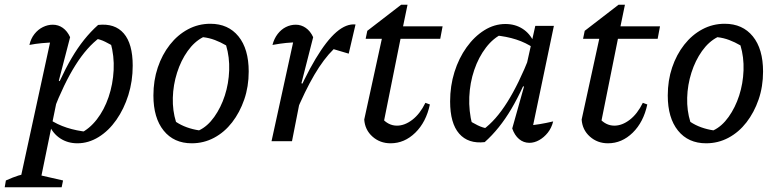

<svg xmlns="http://www.w3.org/2000/svg" viewBox="-66 -600 3307 816"><path d="M263 9Q222 9 190.5 -11.5Q159 -32 143 -69L144 -93Q209 -49 309 -39L274 -33Q314 -52 345.5 -92.5Q377 -133 395.5 -187.5Q414 -242 417 -302Q420 -362 404 -419L425 -398Q402 -412 381 -422.5Q360 -433 335 -437L359 -441Q304 -401 255 -323.5Q206 -246 160 -127L141 -143Q188 -267 238 -352.5Q288 -438 351 -494Q422 -502 460 -458Q498 -414 498 -321Q498 -255 479.5 -196Q461 -137 428.5 -90.5Q396 -44 353 -17.5Q310 9 263 9ZM-46 196 -41 167Q-10 153 12.5 146Q35 139 62 135L202 167L196 196ZM13 196 156 -462 169 -420Q138 -419 111 -416.5Q84 -414 59 -409Q65 -436 80.5 -455.5Q96 -475 116.5 -485Q137 -495 158 -495Q182 -495 201 -481.5Q220 -468 232 -442L184 -257L192 -253L100 196Z M749 9Q673 9 629.5 -45Q586 -99 586 -194Q586 -258 604.5 -313Q623 -368 656 -410Q689 -452 733 -475.5Q777 -499 828 -499Q904 -499 947.5 -445.5Q991 -392 991 -296Q991 -232 972 -177Q953 -122 920.5 -80Q888 -38 844 -14.5Q800 9 749 9ZM780 -46Q816 -63 844.5 -103Q873 -143 889.5 -194Q906 -245 908 -301Q910 -357 895 -407Q871 -421 847 -430Q823 -439 797 -442Q760 -423 731.5 -383Q703 -343 686.5 -291Q670 -239 668.5 -184.5Q667 -130 682 -82Q703 -68 728 -59Q753 -50 780 -46Z M1088 0 1189 -462 1202 -420Q1175 -420 1150 -417.5Q1125 -415 1092 -409Q1099 -436 1114 -455.5Q1129 -475 1149 -485Q1169 -495 1191 -495Q1214 -495 1233.5 -481.5Q1253 -468 1265 -442L1215 -246L1223 -244L1175 0ZM1188 -113 1176 -149Q1228 -271 1275 -349.5Q1322 -428 1364 -464Q1406 -500 1445 -496L1416 -372L1352 -391Q1310 -350 1270 -282Q1230 -214 1188 -113Z M1594 9Q1549 9 1517 -19.5Q1485 -48 1482 -92L1561 -454H1640L1560 -56L1556 -99Q1584 -66 1621 -66Q1654 -66 1686.5 -91Q1719 -116 1742 -163L1761 -156Q1745 -81 1699 -36Q1653 9 1594 9ZM1488 -435 1495 -469 1639 -580H1666L1647 -488H1815L1805 -435Z M1994 4Q1924 12 1885.5 -32Q1847 -76 1847 -169Q1847 -235 1865.5 -294Q1884 -353 1917 -399Q1950 -445 1992.5 -471.5Q2035 -498 2082 -498Q2123 -498 2154.5 -478Q2186 -458 2203 -421L2202 -396Q2137 -441 2036 -450L2071 -457Q2031 -439 1999.5 -398Q1968 -357 1949.5 -302.5Q1931 -248 1928.5 -188Q1926 -128 1941 -70L1921 -92Q1943 -78 1964 -67.5Q1985 -57 2010 -53L1987 -49Q2041 -88 2090 -166Q2139 -244 2186 -363L2204 -347Q2158 -223 2107.5 -137.5Q2057 -52 1994 4ZM2191 -26 2174 -66Q2201 -68 2228 -72.5Q2255 -77 2285 -84Q2278 -56 2262 -36Q2246 -16 2225.5 -4.5Q2205 7 2184 7Q2159 7 2140 -9Q2121 -25 2111 -54L2161 -232L2152 -235L2209 -490H2288Z M2518 9Q2473 9 2441 -19.5Q2409 -48 2406 -92L2485 -454H2564L2484 -56L2480 -99Q2508 -66 2545 -66Q2578 -66 2610.5 -91Q2643 -116 2666 -163L2685 -156Q2669 -81 2623 -36Q2577 9 2518 9ZM2412 -435 2419 -469 2563 -580H2590L2571 -488H2739L2729 -435Z M2935 9Q2859 9 2815.5 -45Q2772 -99 2772 -194Q2772 -258 2790.5 -313Q2809 -368 2842 -410Q2875 -452 2919 -475.5Q2963 -499 3014 -499Q3090 -499 3133.5 -445.5Q3177 -392 3177 -296Q3177 -232 3158 -177Q3139 -122 3106.5 -80Q3074 -38 3030 -14.5Q2986 9 2935 9ZM2966 -46Q3002 -63 3030.5 -103Q3059 -143 3075.5 -194Q3092 -245 3094 -301Q3096 -357 3081 -407Q3057 -421 3033 -430Q3009 -439 2983 -442Q2946 -423 2917.5 -383Q2889 -343 2872.5 -291Q2856 -239 2854.5 -184.5Q2853 -130 2868 -82Q2889 -68 2914 -59Q2939 -50 2966 -46Z"/></svg>

Font: Piazzolla Thin Medium
Style: Italic
Weight: 500
Italic angle: -11.3°
Version: Version 2.005